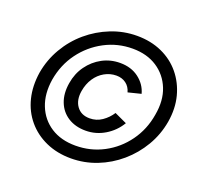

<svg xmlns="http://www.w3.org/2000/svg" viewBox="-125 -854 1059 1007"><g transform="rotate(20 404.5 -350.5)"><path d="M390 -152Q333 -152 292 -178Q251 -204 233 -250.5Q215 -297 225 -357Q234 -413 265 -456Q296 -499 341.5 -523.5Q387 -548 441 -548Q503 -548 545.5 -515.5Q588 -483 601 -434L529 -416Q521 -446 498.5 -462.5Q476 -479 445 -479Q410 -479 379 -461.5Q348 -444 327.5 -413Q307 -382 300 -341Q291 -288 315.5 -254Q340 -220 388 -220Q426 -220 456.5 -241Q487 -262 507 -293L576 -261Q546 -211 496.5 -181.5Q447 -152 390 -152ZM367 11Q290 11 227.5 -17Q165 -45 123 -95Q81 -145 64.5 -211.5Q48 -278 60 -356Q73 -431 111 -496Q149 -561 205.5 -609Q262 -657 331.5 -684.5Q401 -712 476 -712Q553 -712 615 -684Q677 -656 718.5 -605.5Q760 -555 777.5 -488.5Q795 -422 782 -344Q769 -269 731 -204.5Q693 -140 636.5 -91.5Q580 -43 511 -16Q442 11 367 11ZM367 -60Q451 -60 523 -98Q595 -136 643.5 -203Q692 -270 706 -356Q721 -439 695.5 -503Q670 -567 613.5 -604Q557 -641 477 -641Q393 -641 320.5 -602.5Q248 -564 199 -497.5Q150 -431 135 -344Q122 -261 147.5 -197Q173 -133 229.5 -96.5Q286 -60 367 -60Z"/></g></svg>

Font: Figtree Light Medium
Style: Italic
Weight: 500
Italic angle: -9.5°
Version: Version 2.000